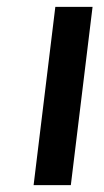

<svg xmlns="http://www.w3.org/2000/svg" viewBox="-20 -537 302 557"><path d="M77.5 0 140.5 -517H248.5L185.5 0Z"/></svg>

Font: Expletus Sans Medium
Style: Italic
Weight: 500
Italic angle: -7°
Version: Version 7.500